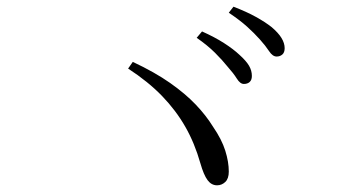

<svg xmlns="http://www.w3.org/2000/svg" viewBox="-20 -728 1040 574"><path d="M709 -477Q698 -477 688 -493Q678 -509 661 -528Q645 -548 623 -570Q601 -592 568 -615L584 -634Q622 -617 650 -599Q678 -581 696 -564Q716 -546 724.5 -531.5Q733 -517 733 -501Q733 -489 726.5 -483Q720 -477 709 -477ZM629 -174Q612 -174 600.5 -189.5Q589 -205 579 -240Q562 -300 534 -349Q506 -398 464.5 -441Q423 -484 363 -523L377 -543Q443 -512 488.5 -480Q534 -448 565 -415.5Q596 -383 617 -349Q643 -311 653.5 -277.5Q664 -244 664 -215Q664 -194 653.5 -184Q643 -174 629 -174ZM807 -559Q795 -559 784.5 -575Q774 -591 757 -610Q740 -629 719 -648Q698 -667 664 -690L678 -708Q717 -693 745 -677.5Q773 -662 792 -647Q812 -630 821.5 -614.5Q831 -599 831 -584Q831 -571 824 -565Q817 -559 807 -559Z"/></svg>

Font: Noto Serif JP ExtraLight Light
Style: Regular
Weight: 300
Version: Version 2.003-H1;hotconv 1.1.1;makeotfexe 2.6.0